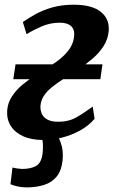

<svg xmlns="http://www.w3.org/2000/svg" viewBox="-20 -585 493 816"><path d="M91.5 211.5Q70 211 53.2 207Q36.5 203 24.5 198L33 127Q42.5 129.5 55 131.2Q67.5 133 73.5 133Q112.5 133 134.5 119.5Q156.5 106 161 66Q163 51 162.5 32.8Q162 14.5 158.5 0L159 -44H205Q224 -15.5 237.2 19Q250.5 53.5 246 96.5Q241.5 140 221 165.2Q200.5 190.5 167 201Q133.5 211.5 91.5 211.5ZM164.5 10Q113.5 10 78 -6.2Q42.5 -22.5 25.2 -50.8Q8 -79 10.5 -115.5Q13 -148 30.8 -175.2Q48.5 -202.5 75.5 -225Q102.5 -247.5 134 -267.5Q165.5 -287.5 195 -306Q242 -335 267.2 -366Q292.5 -397 295 -432.5Q297 -452 289.8 -464.5Q282.5 -477 268 -482.8Q253.5 -488.5 234 -488.5Q192 -488.5 154.5 -471.8Q117 -455 93 -439.5L77 -491.5Q100.5 -507.5 131.2 -524.8Q162 -542 202.5 -553.5Q243 -565 293.5 -565Q370 -565 408 -535Q446 -505 442 -453.5Q439 -418.5 420.5 -389.5Q402 -360.5 373.8 -336.2Q345.5 -312 314 -291Q282.5 -270 253 -251.5Q224.5 -233.5 202.2 -215.8Q180 -198 167 -178.8Q154 -159.5 152 -135Q151 -117.5 157.5 -102Q164 -86.5 181.2 -77Q198.5 -67.5 228 -67.5Q271.5 -67.5 304.5 -86.2Q337.5 -105 374 -132L382 -80Q355 -49 318.2 -29.2Q281.5 -9.5 241.8 0.2Q202 10 164.5 10ZM36.5 -248.5 46 -311.5H415.5L406.5 -248.5Z"/></svg>

Font: Merriweather 24pt
Style: Bold Italic
Weight: 700
Italic angle: -7.8°
Designer: Eben Sorkin
Foundry: Eben Sorkin
Version: Version 2.101